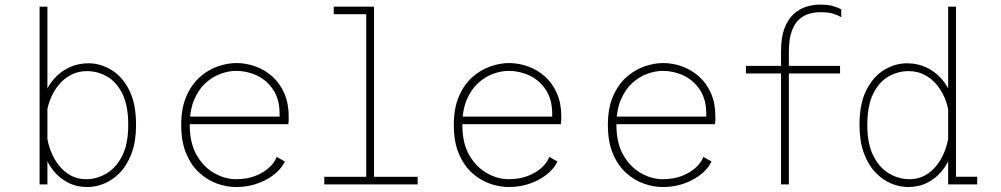

<svg xmlns="http://www.w3.org/2000/svg" viewBox="-20 -778 4225 810"><path d="M147 0V-750H180V-121V0ZM349 11Q303.5 11 267.8 -7.2Q232 -25.5 207 -55.8Q182 -86 169 -123.5Q156 -161 156 -199L178 -205Q182 -172 194.8 -139.5Q207.5 -107 228.2 -80.5Q249 -54 277.8 -38Q306.5 -22 343 -22Q387.5 -22 428.2 -45.5Q469 -69 495 -119.5Q521 -170 521 -251Q521 -333.5 496 -383.2Q471 -433 431.2 -455.5Q391.5 -478 347 -478Q310.5 -478 281.5 -463.2Q252.5 -448.5 231 -423.8Q209.5 -399 196.2 -368.5Q183 -338 178 -307L156 -312Q156 -348.5 170 -383.8Q184 -419 210 -447.8Q236 -476.5 272.5 -493.8Q309 -511 354 -511Q402 -511 448 -484.2Q494 -457.5 524 -400Q554 -342.5 554 -251Q554 -182.5 535.8 -132.8Q517.5 -83 487.5 -51.2Q457.5 -19.5 421.2 -4.2Q385 11 349 11Z M975.5 11Q937 11 896.5 -3.2Q856 -17.5 821.5 -48.5Q787 -79.5 765.8 -129.5Q744.5 -179.5 744.5 -251Q744.5 -322.5 766.5 -372.5Q788.5 -422.5 823.5 -453.2Q858.5 -484 899.2 -498Q940 -512 977.5 -512Q1019 -512 1058.5 -497.5Q1098 -483 1129.5 -454.8Q1161 -426.5 1179.5 -384.2Q1198 -342 1198 -286.5Q1198 -280 1197.8 -270.2Q1197.5 -260.5 1196.5 -254H769V-286H1159.5Q1159.5 -290.5 1159.5 -292.2Q1159.5 -294 1159.5 -298.5Q1159.5 -358.5 1133 -398.8Q1106.5 -439 1064.5 -459Q1022.5 -479 976.5 -479Q944.5 -479 910.2 -466.5Q876 -454 846.5 -427Q817 -400 798.8 -356.5Q780.5 -313 780.5 -251Q780.5 -173.5 810.2 -122.8Q840 -72 885 -47Q930 -22 975.5 -22Q1022 -22 1057.5 -36Q1093 -50 1116 -71.5Q1139 -93 1147 -116L1181.5 -97Q1174 -79 1156.2 -60Q1138.5 -41 1111.8 -25Q1085 -9 1050.8 1Q1016.5 11 975.5 11Z M1348 0V-32H1525V-718H1388V-750H1558V-32H1742V0Z M2125.5 11Q2087 11 2046.5 -3.2Q2006 -17.5 1971.5 -48.5Q1937 -79.5 1915.8 -129.5Q1894.5 -179.5 1894.5 -251Q1894.5 -322.5 1916.5 -372.5Q1938.5 -422.5 1973.5 -453.2Q2008.5 -484 2049.2 -498Q2090 -512 2127.5 -512Q2169 -512 2208.5 -497.5Q2248 -483 2279.5 -454.8Q2311 -426.5 2329.5 -384.2Q2348 -342 2348 -286.5Q2348 -280 2347.8 -270.2Q2347.5 -260.5 2346.5 -254H1919V-286H2309.5Q2309.5 -290.5 2309.5 -292.2Q2309.5 -294 2309.5 -298.5Q2309.5 -358.5 2283 -398.8Q2256.5 -439 2214.5 -459Q2172.5 -479 2126.5 -479Q2094.5 -479 2060.2 -466.5Q2026 -454 1996.5 -427Q1967 -400 1948.8 -356.5Q1930.5 -313 1930.5 -251Q1930.5 -173.5 1960.2 -122.8Q1990 -72 2035 -47Q2080 -22 2125.5 -22Q2172 -22 2207.5 -36Q2243 -50 2266 -71.5Q2289 -93 2297 -116L2331.5 -97Q2324 -79 2306.2 -60Q2288.5 -41 2261.8 -25Q2235 -9 2200.8 1Q2166.5 11 2125.5 11Z M2775.5 11Q2737 11 2696.5 -3.2Q2656 -17.5 2621.5 -48.5Q2587 -79.5 2565.8 -129.5Q2544.5 -179.5 2544.5 -251Q2544.5 -322.5 2566.5 -372.5Q2588.5 -422.5 2623.5 -453.2Q2658.5 -484 2699.2 -498Q2740 -512 2777.5 -512Q2819 -512 2858.5 -497.5Q2898 -483 2929.5 -454.8Q2961 -426.5 2979.5 -384.2Q2998 -342 2998 -286.5Q2998 -280 2997.8 -270.2Q2997.5 -260.5 2996.5 -254H2569V-286H2959.5Q2959.5 -290.5 2959.5 -292.2Q2959.5 -294 2959.5 -298.5Q2959.5 -358.5 2933 -398.8Q2906.5 -439 2864.5 -459Q2822.5 -479 2776.5 -479Q2744.5 -479 2710.2 -466.5Q2676 -454 2646.5 -427Q2617 -400 2598.8 -356.5Q2580.5 -313 2580.5 -251Q2580.5 -173.5 2610.2 -122.8Q2640 -72 2685 -47Q2730 -22 2775.5 -22Q2822 -22 2857.5 -36Q2893 -50 2916 -71.5Q2939 -93 2947 -116L2981.5 -97Q2974 -79 2956.2 -60Q2938.5 -41 2911.8 -25Q2885 -9 2850.8 1Q2816.5 11 2775.5 11Z M3275 0V-562.5Q3275 -620.5 3289.5 -658.5Q3304 -696.5 3328.2 -718.5Q3352.5 -740.5 3381.2 -749.5Q3410 -758.5 3438.5 -758.5Q3474 -758.5 3495 -752.2Q3516 -746 3529 -738.5V-705.5Q3516.5 -713 3496.2 -719.8Q3476 -726.5 3440.5 -726.5Q3419 -726.5 3395.8 -720.5Q3372.5 -714.5 3352.5 -697.2Q3332.5 -680 3320.2 -646.5Q3308 -613 3308 -557.5V0ZM3127 -468V-500H3524V-468Z M3811 11Q3775 11 3738.8 -4.2Q3702.5 -19.5 3672.5 -51.2Q3642.5 -83 3624.2 -132.8Q3606 -182.5 3606 -251Q3606 -342.5 3636 -400Q3666 -457.5 3712 -484.2Q3758 -511 3806 -511Q3851 -511 3887.5 -493.8Q3924 -476.5 3950 -447.8Q3976 -419 3990 -383.8Q4004 -348.5 4004 -312L3982 -307Q3977 -338 3963.8 -368.5Q3950.5 -399 3929 -423.8Q3907.5 -448.5 3878.5 -463.2Q3849.5 -478 3813 -478Q3768.5 -478 3728.8 -455.5Q3689 -433 3664 -383.2Q3639 -333.5 3639 -251Q3639 -170 3665 -119.5Q3691 -69 3731.8 -45.5Q3772.5 -22 3817 -22Q3853.5 -22 3882.2 -38Q3911 -54 3931.8 -80.5Q3952.5 -107 3965.2 -139.5Q3978 -172 3982 -205L4004 -199Q4004 -161 3991 -123.5Q3978 -86 3953 -55.8Q3928 -25.5 3892.2 -7.2Q3856.5 11 3811 11ZM4013 -750V-17.5L3998 -32.5H4102.5V0H3980V-108V-750Z"/></svg>

Font: Trispace Thin
Style: Regular
Weight: 100
Designer: Tyler Finck
Foundry: Etcetera Type Company
Version: Version 1.210